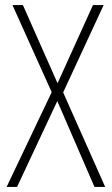

<svg xmlns="http://www.w3.org/2000/svg" viewBox="-20 -734 439 754"><path d="M393 0 228 -371 387 -714H345L206 -407L70 -714H29L183 -372L6 0H47L205 -337L351 0Z"/></svg>

Font: Noto Sans Georgian Condensed ExtraLight
Style: Regular
Weight: 200
Width: 3
Designer: Monotype Design Team, Akaki Razmadze
Foundry: Google LLC
Version: Version 2.005